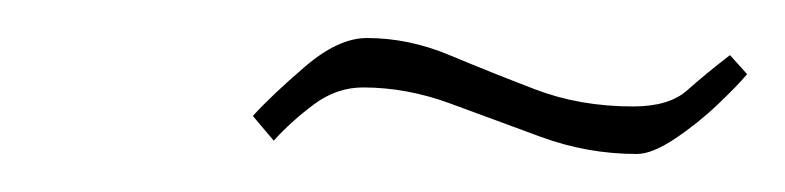

<svg xmlns="http://www.w3.org/2000/svg" viewBox="-20 -496 413 101"><path d="M315 -415Q289 -415 264.5 -424Q240 -433 217 -441.5Q194 -450 171 -450Q157 -450 145 -441Q133 -432 124 -422L113 -435Q123 -446 140.5 -461Q158 -476 173 -476Q195 -476 216.5 -467Q238 -458 261.5 -449Q285 -440 313 -440Q332 -440 341.5 -448.5Q351 -457 364 -467L373 -457Q368 -451 357.5 -441Q347 -431 335 -423Q323 -415 315 -415Z"/></svg>

Font: Beau Rivage
Style: Regular
Weight: 400
Designer: Robert E. Leuschke
Foundry: Robert E. Leuschke
Version: Version 1.010; ttfautohint (v1.8.3)